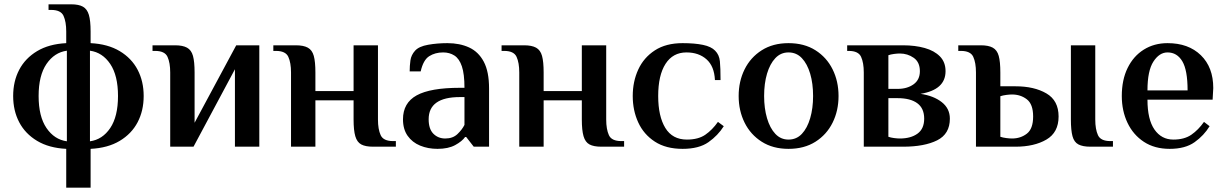

<svg xmlns="http://www.w3.org/2000/svg" viewBox="-20 -680 5680 890"><path d="M287 190V10Q207 6 152 -27Q97 -60 69 -113.5Q41 -167 41 -235Q41 -303 69 -356.5Q97 -410 152 -443Q207 -476 287 -480V-534Q287 -579 274.5 -606.5Q262 -634 217 -634H205V-660H310Q345 -660 364.5 -649Q384 -638 392 -611Q400 -584 400 -534V-480Q480 -476 535 -443Q590 -410 618 -356.5Q646 -303 646 -235Q646 -167 618 -113.5Q590 -60 535 -27Q480 6 400 10V190ZM290 -25V-445Q232 -437 195.5 -383.5Q159 -330 159 -235Q159 -140 195.5 -86.5Q232 -33 290 -25ZM397 -25Q455 -33 491 -86.5Q527 -140 527 -235Q527 -330 491 -383.5Q455 -437 397 -445Z M769 0V-344Q769 -389 756.5 -416.5Q744 -444 699 -444H687V-470H792Q827 -470 847 -459Q867 -448 874.5 -421Q882 -394 882 -344V-111L1075 -470H1182V0H1069V-359L877 0Z M1329 0V-344Q1329 -389 1316.5 -416.5Q1304 -444 1259 -444H1247V-470H1352Q1387 -470 1407 -459Q1427 -448 1434.5 -421Q1442 -394 1442 -344V-258H1619V-470H1732V-126Q1732 -81 1744.5 -53.5Q1757 -26 1802 -26H1815V0H1709Q1674 0 1654.5 -10.5Q1635 -21 1627 -48.5Q1619 -76 1619 -126V-215H1442V0Z M2008 10Q1964 10 1927.5 -5Q1891 -20 1869.5 -50.5Q1848 -81 1848 -127Q1848 -203 1911.5 -238Q1975 -273 2112 -273H2133Q2133 -337 2121 -372.5Q2109 -408 2086.5 -422.5Q2064 -437 2034 -437Q1997 -437 1969.5 -419.5Q1942 -402 1930 -349H1879Q1879 -375 1882.5 -400Q1886 -425 1904 -445Q1922 -465 1964.5 -472.5Q2007 -480 2054 -480Q2111 -480 2154.5 -460Q2198 -440 2222.5 -394Q2247 -348 2247 -270V0H2176L2141 -45H2136Q2122 -25 2090 -7.5Q2058 10 2008 10ZM2044 -38Q2079 -38 2100.5 -58.5Q2122 -79 2133 -101V-230H2112Q1967 -230 1967 -127Q1967 -82 1989 -60Q2011 -38 2044 -38Z M2387 0V-344Q2387 -389 2374.5 -416.5Q2362 -444 2317 -444H2305V-470H2410Q2445 -470 2465 -459Q2485 -448 2492.5 -421Q2500 -394 2500 -344V-258H2677V-470H2790V-126Q2790 -81 2802.5 -53.5Q2815 -26 2860 -26H2873V0H2767Q2732 0 2712.5 -10.5Q2693 -21 2685 -48.5Q2677 -76 2677 -126V-215H2500V0Z M3144 10Q3067 10 3015.5 -23.5Q2964 -57 2938.5 -112.5Q2913 -168 2913 -235Q2913 -302 2938.5 -357.5Q2964 -413 3015.5 -446.5Q3067 -480 3144 -480Q3200 -480 3238.5 -472Q3277 -464 3295 -445Q3314 -426 3317 -396Q3320 -366 3320 -309H3294Q3291 -373 3255 -405Q3219 -437 3162 -437Q3099 -437 3065 -384Q3031 -331 3031 -235Q3031 -141 3064 -87Q3097 -33 3164 -33Q3217 -33 3249.5 -55.5Q3282 -78 3308 -115L3335 -95Q3308 -52 3264 -21Q3220 10 3144 10Z M3635 10Q3563 10 3511 -23Q3459 -56 3431.5 -111.5Q3404 -167 3404 -235Q3404 -303 3431.5 -358.5Q3459 -414 3511 -447Q3563 -480 3635 -480Q3708 -480 3760 -447Q3812 -414 3839.5 -358.5Q3867 -303 3867 -235Q3867 -167 3839.5 -111.5Q3812 -56 3760 -23Q3708 10 3635 10ZM3635 -33Q3672 -33 3697 -59.5Q3722 -86 3735.5 -132Q3749 -178 3749 -235Q3749 -293 3735.5 -338.5Q3722 -384 3697 -410.5Q3672 -437 3635 -437Q3599 -437 3574 -410.5Q3549 -384 3535.5 -338.5Q3522 -293 3522 -235Q3522 -178 3535.5 -132Q3549 -86 3574 -59.5Q3599 -33 3635 -33Z M3984 0V-344Q3984 -389 3971.5 -416.5Q3959 -444 3914 -444H3907V-470H4166Q4222 -470 4266.5 -457.5Q4311 -445 4337 -418.5Q4363 -392 4363 -350Q4363 -264 4247 -245Q4308 -236 4345.5 -206.5Q4383 -177 4383 -130Q4383 -59 4324 -29.5Q4265 0 4166 0ZM4098 -268H4141Q4185 -268 4214.5 -289Q4244 -310 4244 -350Q4244 -392 4215.5 -412Q4187 -432 4151 -432Q4140 -432 4124.5 -430Q4109 -428 4098 -424ZM4151 -38Q4202 -38 4233 -60.5Q4264 -83 4264 -130Q4264 -178 4232 -201.5Q4200 -225 4141 -225H4098V-46Q4109 -42 4124.5 -40Q4140 -38 4151 -38Z M4504 0V-344Q4504 -389 4491.5 -416.5Q4479 -444 4434 -444H4422V-470H4527Q4562 -470 4582 -459Q4602 -448 4609.5 -421Q4617 -394 4617 -344V-280H4687Q4774 -280 4830.5 -247Q4887 -214 4887 -140Q4887 -66 4830.5 -33Q4774 0 4687 0ZM5034 0Q4999 0 4979 -10.5Q4959 -21 4951.5 -48.5Q4944 -76 4944 -126V-470H5057V-126Q5057 -81 5069.5 -53.5Q5082 -26 5127 -26H5139V0ZM4671 -38Q4711 -38 4740 -60.5Q4769 -83 4769 -140Q4769 -197 4740 -219.5Q4711 -242 4671 -242Q4660 -242 4644.5 -240Q4629 -238 4617 -234V-46Q4629 -42 4644.5 -40Q4660 -38 4671 -38Z M5402 10Q5332 10 5282.5 -22.5Q5233 -55 5206.5 -110.5Q5180 -166 5180 -235Q5180 -310 5207 -365Q5234 -420 5282 -450Q5330 -480 5392 -480Q5489 -480 5546.5 -424Q5604 -368 5604 -272L5601 -218H5299Q5299 -126 5331.5 -79.5Q5364 -33 5419 -33Q5470 -33 5502.5 -55.5Q5535 -78 5561 -115L5587 -95Q5561 -52 5517.5 -21Q5474 10 5402 10ZM5299 -261H5485Q5485 -355 5460.5 -396Q5436 -437 5392 -437Q5354 -437 5326.5 -394.5Q5299 -352 5299 -261Z"/></svg>

Font: El Messiri SemiBold
Style: Regular
Weight: 600
Designer: Mohamed Gaber
Foundry: Kief Type Foundry
Version: Version 2.020; ttfautohint (v1.8.3)